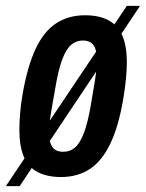

<svg xmlns="http://www.w3.org/2000/svg" viewBox="-47 -591 497 654"><path d="M161 12Q114 12 82 -4.5Q50 -21 34.5 -56.5Q19 -92 19 -149Q19 -174 21.5 -205Q24 -236 30 -271Q47 -367 75 -426Q103 -485 145 -512Q187 -539 242 -539Q290 -539 321.5 -522.5Q353 -506 369 -471Q385 -436 385 -378Q385 -353 382 -322Q379 -291 373 -255Q357 -160 328.5 -101Q300 -42 258.5 -15Q217 12 161 12ZM168 -74Q192 -74 209 -89Q226 -104 239 -138.5Q252 -173 262 -231Q271 -282 275.5 -311Q280 -340 281.5 -356.5Q283 -373 283 -384Q283 -409 278 -424Q273 -439 262.5 -446Q252 -453 235 -453Q212 -453 195 -438Q178 -423 165 -388.5Q152 -354 142 -295Q133 -244 128 -214.5Q123 -185 121.5 -168.5Q120 -152 120 -140Q120 -117 125.5 -102Q131 -87 141.5 -80.5Q152 -74 168 -74ZM-27 43 385 -571H430L20 43Z"/></svg>

Font: Archivo ExtraCondensed SemiBold
Style: Italic
Weight: 600
Width: 2
Italic angle: -10°
Designer: Hector Gatti
Foundry: Omnibus-Type
Version: Version 2.001